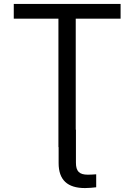

<svg xmlns="http://www.w3.org/2000/svg" viewBox="-20 -748 683 976"><path d="M50 -653H277V0H278V81C278 167 323 208 412 208C431 208 452 206 469 204V138C455 139 439 140 427 140C383 140 366 123 366 79V-89H365V-653H593V-728H50Z"/></svg>

Font: Wafeq
Style: Regular
Weight: 400
Designer: Rasmus Andersson & Azza Alameddine
Foundry: Google & TypeTogether
Version: Version 3.000;FEAKit 1.0